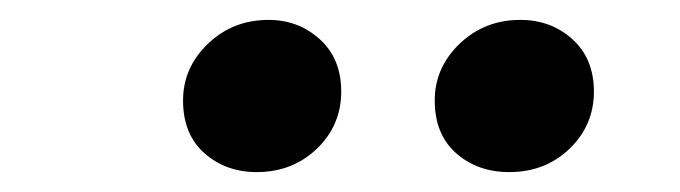

<svg xmlns="http://www.w3.org/2000/svg" viewBox="-20 -799 684 193"><path d="M164 -698Q164 -731 189 -755Q214 -779 250 -779Q280 -779 301.5 -759.5Q323 -740 323 -707Q323 -673 298.5 -649.5Q274 -626 238 -626Q207 -626 185.5 -645Q164 -664 164 -698ZM417 -698Q417 -731 442 -755Q467 -779 503 -779Q534 -779 555.5 -759.5Q577 -740 577 -707Q577 -673 552.5 -649.5Q528 -626 492 -626Q460 -626 438.5 -645Q417 -664 417 -698Z"/></svg>

Font: Nebula Sans Bold
Style: Regular
Weight: 700
Italic angle: -9°
Designer: Paul D. Hunt for Adobe (as Source Sans)
Foundry: Nebula Entertainment & Broadcasting LLC
Version: Version 1.010